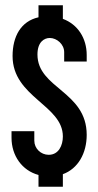

<svg xmlns="http://www.w3.org/2000/svg" viewBox="-20 -674 376 733"><path d="M311 -439V-464C311 -528 277 -581 220 -602V-654H127V-608C60 -593 28 -535 28 -460C28 -303 220 -273 220 -153C220 -119 204 -83 166 -83C136 -83 111 -107 111 -137V-173H24V-148C24 -80 64 -23 127 -6V39H220V-9C278 -30 311 -89 311 -159C311 -326 123 -336 123 -466C123 -514 149 -529 170 -529C197 -529 225 -505 225 -475V-439Z"/></svg>

Font: Modon Arabic
Style: Bold
Weight: 700
Designer: Ahmedzaza
Foundry: Ahmedzaza
Version: Version 2.010